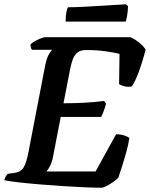

<svg xmlns="http://www.w3.org/2000/svg" viewBox="-33 -878 701 898"><path d="M441 0Q411 0 364 -2Q317 -4 262.5 -7.5Q208 -11 154 -15.5Q100 -20 56 -25Q12 -30 -13 -35Q-11 -44 -6 -52.5Q-1 -61 3 -65L33 -69Q64 -73 77.5 -95Q91 -117 101 -171L177 -565Q185 -607 196 -624.5Q207 -642 211 -645H117Q114 -648 111.5 -655Q109 -662 110 -671Q117 -678 130.5 -685.5Q144 -693 157.5 -698.5Q171 -704 177 -704H577Q596 -696 617 -679.5Q638 -663 648 -646Q633 -587 615 -539Q597 -491 583 -474Q566 -470 549 -474.5Q532 -479 524 -484L526 -626Q508 -631 465.5 -637.5Q423 -644 369 -644Q343 -644 328.5 -631.5Q314 -619 307.5 -600.5Q301 -582 297 -565L264 -395Q314 -395 361 -397.5Q408 -400 454 -406L463 -393Q457 -371 450.5 -354.5Q444 -338 440 -331H251L215 -145Q210 -118 200.5 -100.5Q191 -83 184 -76H414L510 -250Q532 -250 549.5 -244Q567 -238 572 -232Q567 -200 557 -164Q547 -128 537 -96.5Q527 -65 520 -46Q512 -38 496.5 -27Q481 -16 465.5 -8Q450 0 441 0ZM274 -777Q274 -804 277.5 -821.5Q281 -839 285 -844Q314 -844 353 -846Q392 -848 432.5 -850.5Q473 -853 506 -855Q539 -857 556 -858L566 -849Q565 -825 561.5 -805Q558 -785 555 -777Z"/></svg>

Font: Texturina 72pt 72pt Regular
Style: Bold Italic
Weight: 700
Italic angle: -11°
Designer: Guillermo Torres Carreño
Foundry: Omnibus-Type
Version: Version 1.002; ttfautohint (v1.8.3)